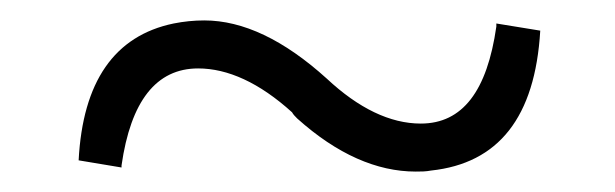

<svg xmlns="http://www.w3.org/2000/svg" viewBox="-20 -460 602 188"><path d="M300 -383C258 -421 218 -440 180 -440C170 -440 160 -439 150 -437C92 -425 61 -380 57 -303L99 -296V-298C108 -361 133 -393 174 -393C203 -393 234 -379 266 -350C267 -348 269 -346 271 -344C310 -309 349 -292 387 -292C392 -292 397 -292 402 -293C468 -300 504 -345 509 -430L466 -437V-434C457 -371 433 -339 392 -339C362 -339 331 -354 300 -383Z"/></svg>

Font: Noto Serif Tangut
Style: Regular
Weight: 400
Designer: YANG Xicheng
Foundry: Liu Zhao Studio
Version: Version 2.169